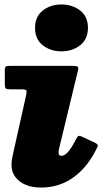

<svg xmlns="http://www.w3.org/2000/svg" viewBox="-20 -815 493 860"><path d="M137 -690Q137 -741 171.8 -768Q206.5 -795 255 -795Q304 -795 339 -768Q374 -741 374 -690Q373.5 -639 338.8 -612Q304 -585 255 -585Q206.5 -585 171.8 -612Q137 -639 137 -690ZM327 -490 245 -151Q242.5 -141 242.5 -131Q242.5 -117 255 -117Q282.5 -117 316.5 -184Q325.5 -201 329.5 -205.2Q333.5 -209.5 352.5 -200.5L404.5 -176Q422 -168 417.2 -158.2Q412.5 -148.5 404.5 -133.5Q365 -59 303.8 -17Q242.5 25 164.5 25Q103 25 67.2 -3.5Q31.5 -32 31.5 -77Q31.5 -91.5 35.2 -110Q39 -128.5 41.5 -140L96.5 -386Q100.5 -404.5 98 -409.8Q95.5 -415 73 -415H25Q9.5 -415 5.5 -419.2Q1.5 -423.5 1.5 -440V-499Q1.5 -513.5 6.2 -516.8Q11 -520 25 -520H301Q326 -520 329.2 -515.2Q332.5 -510.5 327 -490Z"/></svg>

Font: Besley* Fatface
Style: Italic
Weight: 900
Italic angle: -13°
Designer: Owen Earl
Foundry: indestructible type*
Version: Version 3.000; ttfautohint (v1.8.3)